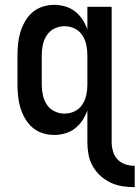

<svg xmlns="http://www.w3.org/2000/svg" viewBox="-20 -548 575 791"><path d="M535 223Q509 223 483.5 219Q458 215 435 204Q412 193 393 175.5Q374 158 361.5 135.5Q349 113 344.5 88Q340 63 340 37V-93Q332 -71 319.5 -52Q307 -33 289 -19Q271 -5 248.5 1.5Q226 8 204 8Q179 8 155.5 0.5Q132 -7 114 -22.5Q96 -38 83.5 -59.5Q71 -81 64 -104Q57 -127 54.5 -151.5Q52 -176 52 -200V-320Q52 -344 54.5 -368.5Q57 -393 64 -416Q71 -439 83.5 -460.5Q96 -482 114 -497.5Q132 -513 155.5 -520.5Q179 -528 204 -528Q226 -528 248.5 -521.5Q271 -515 289 -501Q307 -487 319.5 -468Q332 -449 340 -427V-520H440V37Q440 56 445.5 75.5Q451 95 464.5 109Q478 123 496.5 129Q515 135 535 135ZM246 -80Q268 -80 287.5 -89.5Q307 -99 319 -117Q331 -135 335.5 -156.5Q340 -178 340 -200V-320Q340 -342 335.5 -363.5Q331 -385 319 -403Q307 -421 287.5 -430.5Q268 -440 246 -440Q224 -440 204.5 -430.5Q185 -421 173 -403Q161 -385 156.5 -363.5Q152 -342 152 -320V-200Q152 -178 156.5 -156.5Q161 -135 173 -117Q185 -99 204.5 -89.5Q224 -80 246 -80Z"/></svg>

Font: Iosevka Semibold
Style: Regular
Weight: 600
Monospace: yes
Designer: Belleve Invis
Foundry: Belleve Invis
Version: Version 33.2.3; ttfautohint (v1.8.4)